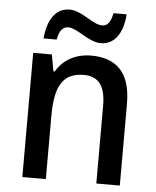

<svg xmlns="http://www.w3.org/2000/svg" viewBox="-53 -785 675 830"><g transform="rotate(5 284.5 -370.0)"><path d="M114 -605H171C178 -644 193 -662 217 -662C257 -662 308 -606 362 -606C419 -606 457 -654 463 -740H406C398 -702 386 -683 361 -683C320 -683 270 -739 216 -739C153 -739 121 -683 114 -605ZM326 -549C262 -549 206 -521 175 -467H169L156 -539H75V0H177V-273C177 -400 208 -463 302 -463C367 -463 396 -421 396 -338V0H498V-355C498 -489 437 -549 326 -549Z"/></g></svg>

Font: Noto Sans Khmer SemiCondensed Medium
Style: Regular
Weight: 500
Width: 4
Designer: Danh Hong and the Monotype Design Team
Foundry: Monotype Imaging Inc.
Version: Version 2.004